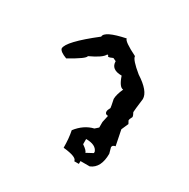

<svg xmlns="http://www.w3.org/2000/svg" viewBox="-116 -563 677 688"><g transform="rotate(30 222.0 -218.5)"><path d="M219.2 -455.6Q219.2 -443.8 276.4 -415.5Q276.4 -401.4 320.8 -365.2Q377.9 -328.6 377.9 -296.4Q371.6 -246.1 371.6 -238.8Q377.9 -228 377.9 -221.7Q371.6 -210.4 371.6 -204.6L377.9 -192.9L365.2 -164.1L377.9 -101.1Q365.2 -99.1 365.2 -89.8L371.6 -66.4Q371.6 -7.8 333.5 7.8H295.4V19.5H276.4Q276.4 2.4 219.2 -3.4Q219.2 -42.5 212.9 -72.3Q241.2 -108.9 280.3 -118.2L293.5 -129.9V-152.8L299.8 -181.6Q287.1 -181.6 287.1 -192.9Q287.1 -199.2 293.5 -210.4Q293.5 -214.4 287.1 -244.6Q287.1 -262.2 299.8 -290.5Q283.7 -290.5 270 -331.1Q225.6 -331.1 225.6 -365.2L212.9 -371.1Q200.7 -365.2 193.8 -365.2Q193.8 -371.1 187.5 -371.1Q180.2 -354 130.4 -331.1Q130.4 -320.3 66.9 -285.2Q38.1 -295.9 35.2 -308.1Q35.2 -336.4 136.7 -415.5Q136.7 -438.5 219.2 -455.6ZM273.4 -70.8V-49.3Q295.4 -34.2 295.4 -26.4L322.8 -41V-46.9Q314 -70.8 273.4 -70.8Z"/></g></svg>

Font: Truetypewriter PolyglOTT
Style: Regular
Weight: 400
Designer: Sergey Beatoff a.k.a. Sam_T
Version: Version 3.76